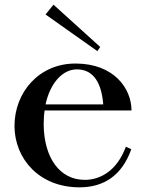

<svg xmlns="http://www.w3.org/2000/svg" viewBox="-20 -787 624 822"><path d="M320 15C424 15 502 -35 542 -148L519 -159C480 -54 408 -17 343 -17C235 -17 169 -112 167 -252C167 -274 168 -295 171 -314H543C543 -408 468 -515 303 -515C147 -515 42 -392 42 -247C43 -105 150 15 320 15ZM175 -725 397 -568 409 -586 209 -767ZM175 -340C195 -432 248 -490 309 -490C365 -490 413 -454 422 -340Z"/></svg>

Font: Sprat Medium
Style: Regular
Weight: 500
Designer: Ethan Nakache
Foundry: Collletttivo
Version: Version 2.000;Glyphs 3.2 (3217)